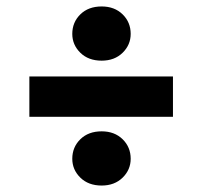

<svg xmlns="http://www.w3.org/2000/svg" viewBox="-20 -589 628 595"><path d="M71 -227V-352H516V-227ZM295 -14Q254 -14 229 -38.5Q204 -63 204 -97Q204 -133 229 -157.5Q254 -182 295 -182Q335 -182 360 -157.5Q385 -133 385 -97Q385 -63 360 -38.5Q335 -14 295 -14ZM295 -401Q254 -401 229 -425.5Q204 -450 204 -484Q204 -520 229 -544.5Q254 -569 295 -569Q335 -569 360 -544.5Q385 -520 385 -484Q385 -450 360 -425.5Q335 -401 295 -401Z"/></svg>

Font: DM Sans 9pt 36pt Black
Style: Regular
Weight: 900
Version: Version 4.004;gftools[0.9.30]